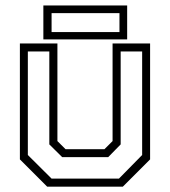

<svg xmlns="http://www.w3.org/2000/svg" viewBox="-20 -704 641 724"><path d="M158 0 55 -103V-540H196.5V-172L227 -141.5H374L404.5 -172V-540H546V-103L443 0ZM174.5 -30.5H428.5L516 -119.5V-510H435V-159.5L388 -111.5H214.5L166 -159.5V-510H85V-119.5ZM143.5 -555.5V-683.5H459.5V-555.5ZM174.5 -583H430.5V-654.5H174.5Z"/></svg>

Font: Tourney Light
Style: Regular
Weight: 300
Version: Version 1.015